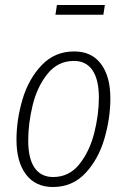

<svg xmlns="http://www.w3.org/2000/svg" viewBox="-20 -738 508 769"><path d="M46 -178Q46 -258 70 -339.5Q94 -421 146.5 -476.5Q199 -532 277 -532Q347 -532 384.5 -482Q422 -432 422 -344Q422 -264 398 -182Q374 -100 322 -44.5Q270 11 192 11Q122 11 84 -39.5Q46 -90 46 -178ZM376 -347Q376 -419 350.5 -456.5Q325 -494 276 -494Q212 -494 170.5 -442.5Q129 -391 111 -317.5Q93 -244 93 -175Q93 -103 118.5 -66Q144 -29 193 -29Q257 -29 298 -80.5Q339 -132 357.5 -205.5Q376 -279 376 -347ZM394 -679H202L208 -718H400Z"/></svg>

Font: Fira Sans Extra Condensed ExtraLight
Style: Italic
Weight: 275
Width: 3
Italic angle: -8°
Designer: Carrois Corporate & Edenspiekermann AG
Foundry: Carrois Corporate GbR & Edenspiekermann AG
Version: Version 4.203